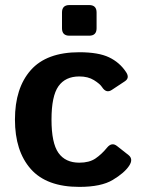

<svg xmlns="http://www.w3.org/2000/svg" viewBox="-20 -729 570 759"><path d="M254.4 -587.9Q225.1 -587.9 225.1 -617.2V-679.7Q225.1 -709 254.4 -709H332.5Q361.8 -709 361.8 -679.7V-617.2Q361.8 -587.9 332.5 -587.9ZM39.1 -256.3Q39.1 -380.9 101.6 -451.7Q164.1 -522.5 293.5 -522.5Q369.1 -522.5 411.1 -502.4Q453.1 -482.4 478.5 -443.8Q493.7 -420.9 473.6 -407.7L421.9 -373.5Q399.9 -358.9 383.3 -384.8Q375 -397.5 351.6 -412.1Q328.1 -426.8 293.5 -426.8Q238.3 -426.8 210.9 -387.9Q183.6 -349.1 183.6 -256.3Q183.6 -163.6 210.9 -124.8Q238.3 -85.9 293.5 -85.9Q333 -85.9 357.4 -102.5Q381.8 -119.1 403.3 -145.5Q421.9 -168 442.4 -151.9L487.8 -116.2Q508.3 -100.1 490.2 -73.2Q471.2 -44.9 425.5 -17.6Q379.9 9.8 293.5 9.8Q164.1 9.8 101.6 -61Q39.1 -131.8 39.1 -256.3Z"/></svg>

Font: Istok
Style: Bold
Weight: 700
Designer: Andrey V. Panov
Foundry: Andrey V. Panov
Version: Version 1.0.1